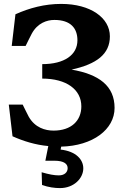

<svg xmlns="http://www.w3.org/2000/svg" viewBox="-20 -735 640 982"><path d="M196 -407V-333C320 -333 396 -277 396 -191C396 -118 345 -67 254 -67C211 -67 159 -82 127 -138C116 -158 107 -179 96 -200H25L44 -38C100 -13 161 6 227 12L212 87H258C310 87 326 105 326 125C326 145 311 162 281 162C257 162 231 157 193 146L195 211C228 223 260 227 287 227C358 227 406 177 406 126C406 82 370 39 290 30L293 15C455 11 566 -73 566 -183C566 -296 486 -355 346 -379C474 -407 542 -458 542 -549C542 -644 443 -715 293 -715C208 -715 130 -694 59 -662L40 -500H111C122 -521 131 -542 142 -562C172 -618 221 -633 258 -633C342 -633 376 -590 376 -529C376 -454 309 -407 196 -407Z"/></svg>

Font: LT Superior Serif ExtraBold
Style: Regular
Weight: 800
Designer: Daniel Lyons
Foundry: LyonsType
Version: Version 2.120;FEAKit 1.0